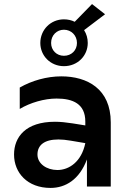

<svg xmlns="http://www.w3.org/2000/svg" viewBox="-20 -916 640 943"><path d="M407 0H524V-315C524 -480 408 -541 281 -541C210 -541 136 -520 77 -486V-381C129 -412 198 -432 258 -432C338 -432 399 -406 399 -319V-300L337 -310C305 -315 276 -318 250 -318C106 -318 49 -243 49 -157C49 -67 115 7 228 7C302 7 370 -34 407 -133ZM294 -591C361 -591 411 -642 411 -705C411 -728 405 -749 393 -768L496 -846L432 -896L347 -809C331 -817 313 -821 294 -821C228 -821 178 -769 178 -705C178 -642 228 -591 294 -591ZM294 -642C258 -642 231 -669 231 -705C231 -743 259 -770 294 -770C330 -770 358 -742 358 -705C358 -669 331 -642 294 -642ZM164 -157C164 -202 196 -231 267 -231C285 -231 305 -229 328 -225L399 -213C380 -121 319 -81 262 -81C209 -81 164 -112 164 -157Z"/></svg>

Font: Chess Sans SemiBold
Style: Regular
Weight: 600
Designer: Wolf Bōese
Foundry: Wolf Bōese
Version: Version 7.223;Glyphs 3.3 (3306)